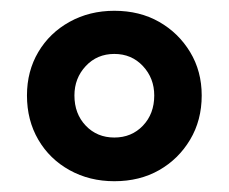

<svg xmlns="http://www.w3.org/2000/svg" viewBox="-20 -735 424 356"><path d="M192 -399Q146 -399 109 -419.5Q72 -440 51 -476Q30 -512 30 -558Q30 -603 51 -638.5Q72 -674 109 -694.5Q146 -715 192 -715Q239 -715 275 -694.5Q311 -674 332.5 -638.5Q354 -603 354 -558Q354 -512 332.5 -476Q311 -440 275 -419.5Q239 -399 192 -399ZM192 -480Q224 -480 245 -502Q266 -524 266 -558Q266 -590 245 -612.5Q224 -635 192 -635Q160 -635 139 -612.5Q118 -590 118 -558Q118 -524 139 -502Q160 -480 192 -480Z"/></svg>

Font: Nunito ExtraLight ExtraBold
Style: Regular
Weight: 800
Version: Version 3.602